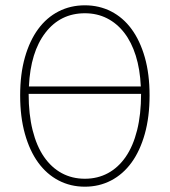

<svg xmlns="http://www.w3.org/2000/svg" viewBox="-20 -692 640 724"><path d="M300 12Q246 12 201 -11.5Q156 -35 124 -79Q92 -123 74 -187Q56 -251 56 -332Q56 -413 74 -476Q92 -539 124 -582.5Q156 -626 201 -649Q246 -672 300 -672Q354 -672 399 -649Q444 -626 476 -582.5Q508 -539 526 -476Q544 -413 544 -332Q544 -251 526 -187Q508 -123 476 -79Q444 -35 399 -11.5Q354 12 300 12ZM300 -642Q208 -642 151.5 -569Q95 -496 89 -366H511Q508 -431 492 -482Q476 -533 448.5 -568.5Q421 -604 383.5 -623Q346 -642 300 -642ZM300 -18Q348 -18 387 -39Q426 -60 454 -100.5Q482 -141 497 -201Q512 -261 512 -338H88Q88 -261 103 -201Q118 -141 146 -100.5Q174 -60 213 -39Q252 -18 300 -18Z"/></svg>

Font: Source Code Pro ExtraLight
Style: Regular
Weight: 200
Monospace: yes
Designer: Paul D. Hunt, Teo Tuominen
Foundry: Adobe Systems Incorporated
Version: Version 2.030;PS 1.000;hotconv 16.6.51;makeotf.lib2.5.65220